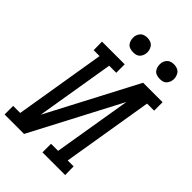

<svg xmlns="http://www.w3.org/2000/svg" viewBox="-281 -1060 1172 1172"><g transform="rotate(45 304.5 -474.0)"><path d="M-10 0V-74H51L148 -662H97L96 -735H292V-662H231L147 -155L451 -735H619V-662H558L461 -74H512L513 0H317V-74H378L462 -580L158 0ZM505 -823Q490 -823 476.5 -828Q463 -833 455 -844.5Q447 -856 444.5 -870.5Q442 -885 444 -900Q446 -910 451.5 -920Q457 -930 465.5 -936.5Q474 -943 484.5 -945.5Q495 -948 506 -948Q521 -948 534.5 -942.5Q548 -937 556 -925.5Q564 -914 567 -899.5Q570 -885 567 -870Q565 -860 559.5 -850Q554 -840 545.5 -833.5Q537 -827 526.5 -825Q516 -823 505 -823ZM275 -823Q260 -823 246.5 -828Q233 -833 225 -844.5Q217 -856 214.5 -870.5Q212 -885 214 -900Q216 -910 221.5 -920Q227 -930 235.5 -936.5Q244 -943 254.5 -945.5Q265 -948 276 -948Q291 -948 304.5 -942.5Q318 -937 326 -925.5Q334 -914 337 -899.5Q340 -885 337 -870Q335 -860 329.5 -850Q324 -840 315.5 -833.5Q307 -827 296.5 -825Q286 -823 275 -823Z"/></g></svg>

Font: Iosevka Plex Etoile
Style: Italic
Weight: 400
Italic angle: -9°
Designer: Belleve Invis
Foundry: Belleve Invis
Version: Version 25.1.1; ttfautohint (v1.8.4)